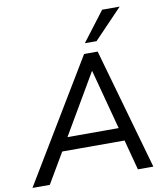

<svg xmlns="http://www.w3.org/2000/svg" viewBox="-123 -1019 955 1101"><g transform="rotate(-10 354.5 -468.5)"><path d="M-24 0 401 -705H480L680 0H590L538 -196L571 -176H148L191 -194L77 0ZM428 -600 215 -236 193 -252H551L527 -235L430 -600ZM416 -765 547 -937H649L484 -765Z"/></g></svg>

Font: Nunito Sans 12pt ExtraLight 12pt Medium
Style: Italic
Weight: 500
Italic angle: -9°
Version: Version 3.101;gftools[0.9.27]